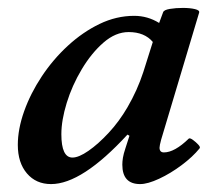

<svg xmlns="http://www.w3.org/2000/svg" viewBox="-20 -452 532 485"><path d="M109 13Q71 13 48 -14Q25 -41 25 -86Q25 -126 41 -171Q57 -216 85.5 -259Q114 -302 151.5 -336.5Q189 -371 231.5 -391.5Q274 -412 319 -412Q353 -412 382 -394L392 -421Q394 -427 409 -429.5Q424 -432 442 -432Q460 -432 472.5 -429Q485 -426 483 -420L387 -99Q383 -84 383 -79Q383 -67 394 -67Q421 -67 457 -102Q460 -104 467.5 -98.5Q475 -93 481 -86.5Q487 -80 484 -77Q467 -56 439 -35Q411 -14 382 -0.5Q353 13 334 13Q289 13 289 -36Q289 -44 290.5 -53.5Q292 -63 297 -78L307 -109L302 -112Q187 13 109 13ZM163 -54Q179 -54 203.5 -71Q228 -88 254.5 -116.5Q281 -145 302 -181Q327 -224 342 -270L366 -346Q345 -371 305 -371Q272 -371 241.5 -344.5Q211 -318 186.5 -277Q162 -236 148.5 -192Q135 -148 135 -113Q135 -54 163 -54Z"/></svg>

Font: Junicode SmExp
Style: Bold Italic
Weight: 700
Width: 6
Italic angle: -11°
Designer: Peter S. Baker
Version: Version 2.205; ttfautohint (v1.8.4)